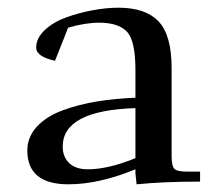

<svg xmlns="http://www.w3.org/2000/svg" viewBox="-20 -472 559 499"><path d="M51 -81Q51 -116 76 -143Q101 -170 143.5 -185.5Q186 -201 233 -208.5Q280 -216 332 -218V-290Q332 -367 309.5 -390Q287 -413 238 -413Q201 -413 157 -400L123 -314Q74 -325 74 -348Q74 -373 96.5 -394Q119 -415 152.5 -427Q186 -439 221.5 -445.5Q257 -452 288 -452Q358 -452 392 -416.5Q426 -381 426 -295V-66Q426 -41 433 -33.5Q440 -26 465 -26H500V0Q405 0 335 7L332 -21V-32Q237 7 158 7Q51 7 51 -81ZM143 -91Q143 -64 160 -48Q177 -32 208 -32Q261 -32 332 -61V-191Q143 -185 143 -91Z"/></svg>

Font: Dihjauti
Style: Bold
Weight: 700
Designer: T. Christopher White
Version: Version 3.0.0